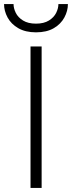

<svg xmlns="http://www.w3.org/2000/svg" viewBox="-69 -930 356 950"><path d="M-49 -910H-2Q-2 -889 9 -866.5Q20 -844 45 -828.5Q70 -813 109 -813Q148 -813 173 -828.5Q198 -844 209 -866.5Q220 -889 220 -910H267Q267 -876 249.5 -843.5Q232 -811 197 -790.5Q162 -770 109 -770Q57 -770 21.5 -790.5Q-14 -811 -31.5 -843.5Q-49 -876 -49 -910ZM82 -700H137V0H82Z"/></svg>

Font: Jost* Light
Style: Regular
Weight: 300
Version: Version 3.7